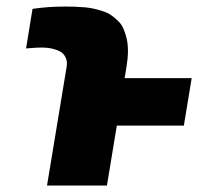

<svg xmlns="http://www.w3.org/2000/svg" viewBox="-20 -572 637 592"><path d="M309.7 0H125L185.4 -365.8Q187.9 -380.3 183.6 -391.5Q179.3 -402.7 171.5 -408.9Q163.7 -415.1 151.6 -419Q139.6 -422.9 128.7 -424.2Q117.9 -425.4 105.8 -425.4Q92.3 -425.4 60.4 -422.6L80.3 -544.7Q128.2 -551.8 181.1 -551.8Q198.2 -551.8 211.5 -551.3Q224.8 -550.8 241.7 -549.4Q258.5 -547.9 271.5 -544.7Q284.4 -541.5 299 -536.8Q313.6 -532 324 -524.3Q334.5 -516.7 344.6 -506.9Q354.8 -497.2 360.8 -483.1Q366.8 -469.1 370.7 -452.2Q374.6 -435.4 374.5 -413.4Q374.3 -391.3 370 -365.8L364.3 -331H571L546.9 -184.7H340.2Z"/></svg>

Font: Karasuma Gothic
Style: Italic
Weight: 900
Italic angle: -9.39999°
Designer: Rasmus Andersson / Ryoko Nishizuka
Foundry: Genbu
Version: Version 1.00